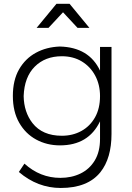

<svg xmlns="http://www.w3.org/2000/svg" viewBox="-20 -762 674 978"><path d="M289.5 195.5Q171.5 195.5 76 114L104.5 71.5Q184.5 144 287.5 144Q344.5 144 390.2 121.8Q436 99.5 462.8 55.2Q489.5 11 489.5 -54.5V-144Q431 -21.5 285.5 -21.5Q219 -21.5 164.5 -51Q110 -80.5 77.8 -136.8Q45.5 -193 45.5 -273.5Q45.5 -353.5 77.2 -408.8Q109 -464 162.8 -493.2Q216.5 -522.5 284.5 -525Q433 -521.5 489.5 -402.5V-523H548V-80Q548 44 491.5 115Q427 195.5 289.5 195.5ZM295 -70.5Q350.5 -70.5 394.5 -94.8Q438.5 -119 464 -164.2Q489.5 -209.5 489.5 -272.5Q489.5 -330.5 465 -376.5Q440.5 -422.5 396.8 -449Q353 -475.5 295 -475.5Q210 -475.5 157 -422.5Q104 -369.5 100.5 -272.5Q102 -191 145.5 -135Q196 -70.5 295 -70.5ZM435.5 -620H375L301 -699.5L227 -620H166.5L267.5 -742.5H334.5Z"/></svg>

Font: Argentum Novus Light
Style: Regular
Weight: 300
Designer: Julieta Ulanovsky (font) & Cristiano Sobral (main changes)
Foundry: Julieta Ulanovsky (font) & Cristiano Sobral (main changes)
Version: Version 3.00;November 27, 2020;FontCreator 13.0.0.2655 64-bi